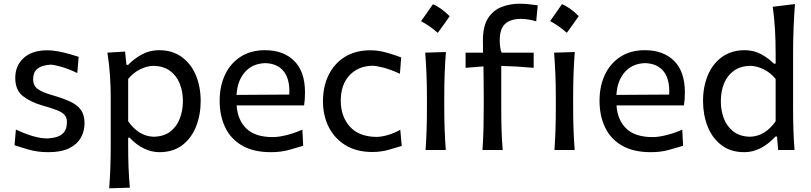

<svg xmlns="http://www.w3.org/2000/svg" viewBox="-20 -811 4382 1038"><path d="M241.7 11.7Q183.6 11.7 137 -1.7Q90.3 -15.1 58.6 -25.9L65.9 -110.8Q109.9 -89.4 154.8 -75.9Q199.7 -62.5 236.8 -62.5Q265.1 -64 289.1 -71.5Q313 -79.1 327.4 -97.9Q341.8 -116.7 341.8 -151.9Q341.8 -175.3 329.1 -189.7Q316.4 -204.1 287.1 -215.6Q257.8 -227.1 207.5 -241.2Q143.6 -259.8 103 -292.2Q62.5 -324.7 62.5 -389.6Q62.5 -456.5 108.2 -497.8Q153.8 -539.1 235.8 -539.1Q264.2 -539.1 295.7 -533Q327.1 -526.9 356.2 -518.8Q385.3 -510.7 405.3 -503.9L397.9 -416Q350.1 -439 310.5 -450.2Q271 -461.4 252 -461.4Q233.9 -460.4 212.2 -454.6Q190.4 -448.7 174.8 -432.1Q159.2 -415.5 159.2 -382.3Q159.2 -348.1 184.1 -329.8Q209 -311.5 269.5 -294.4Q322.8 -278.8 360.1 -261.5Q397.5 -244.1 417.2 -217Q437 -189.9 437 -145Q437 -101.6 416.7 -65.9Q396.5 -30.3 353.5 -9.3Q310.5 11.7 241.7 11.7Z M570.3 207Q574.7 148.9 576.7 92.8Q578.6 36.6 578.6 -28.3V-284.7Q578.6 -342.8 574.5 -404.3Q570.3 -465.8 560.5 -526.4L656.2 -532.2L663.6 -460.4H672.9Q703.1 -492.2 745.6 -515.9Q788.1 -539.6 839.8 -539.6Q911.6 -539.6 961.9 -503.4Q1012.2 -467.3 1038.6 -405Q1064.9 -342.8 1064.9 -264.6Q1064.9 -190.9 1040.3 -127.9Q1015.6 -64.9 966.1 -26.6Q916.5 11.7 841.3 11.7Q799.8 11.7 758.3 -8.1Q716.8 -27.8 680.7 -66.9H672.9V-24.4Q672.9 37.6 674.8 91.6Q676.8 145.5 682.1 203.6ZM812 -71.8Q866.7 -73.2 901.4 -100.3Q936 -127.4 952.4 -170.9Q968.8 -214.4 968.8 -264.2Q968.8 -316.9 951.4 -359.6Q934.1 -402.3 899.2 -428Q864.3 -453.6 810.5 -455.1Q775.9 -454.6 739 -437Q702.1 -419.4 672.9 -384.3V-155.3Q731 -73.2 812 -71.8Z M1445.3 11.7Q1350.1 11.7 1288.6 -24.2Q1227.1 -60.1 1197.3 -122.8Q1167.5 -185.5 1167.5 -266.1Q1167.5 -345.7 1196.8 -407.5Q1226.1 -469.2 1281 -504.4Q1335.9 -539.6 1412.6 -539.6Q1513.2 -539.6 1571 -481.4Q1628.9 -423.3 1628.9 -312Q1628.9 -272.5 1624 -241.2H1259.3Q1264.6 -161.6 1312.3 -115.7Q1359.9 -69.8 1455.1 -69.8Q1486.8 -69.8 1530 -80.8Q1573.2 -91.8 1614.7 -109.9L1619.1 -22.9Q1587.9 -13.2 1543.2 -0.7Q1498.5 11.7 1445.3 11.7ZM1543.9 -299.8Q1548.3 -381.3 1514.4 -424.6Q1480.5 -467.8 1414.1 -469.7Q1344.7 -467.8 1304 -421.1Q1263.2 -374.5 1258.8 -297.9Z M1993.7 10.7Q1908.2 10.7 1848.6 -25.4Q1789.1 -61.5 1757.6 -123.5Q1726.1 -185.5 1726.1 -263.7Q1726.1 -342.3 1756.1 -404.5Q1786.1 -466.8 1843.5 -502.9Q1900.9 -539.1 1983.4 -539.1Q2026.9 -539.1 2072.3 -525.9Q2117.7 -512.7 2148.9 -500.5L2142.1 -412.1Q2091.3 -435.5 2052 -445.6Q2012.7 -455.6 1992.7 -455.6Q1915.5 -453.6 1868.9 -403.3Q1822.3 -353 1822.3 -266.1Q1822.3 -182.1 1870.6 -127.4Q1918.9 -72.8 2013.2 -70.8Q2041.5 -70.8 2075.4 -80.6Q2109.4 -90.3 2144 -109.4L2151.9 -22Q2122.6 -12.7 2080.8 -1Q2039.1 10.7 1993.7 10.7Z M2320.3 -787.9Q2362.2 -771.8 2411 -723.4Q2395.5 -700.9 2379.6 -678.6Q2363.8 -656.3 2346.6 -633.2Q2305.8 -669.7 2256.3 -696.6Q2273 -720.2 2288.6 -742.2Q2304.1 -764.3 2320.3 -787.9ZM2280.8 0Q2284.7 -58.1 2286.4 -112.3Q2288.1 -166.5 2288.1 -231.9V-284.7Q2288.1 -356 2285.6 -412.4Q2283.2 -468.8 2278.8 -526.4L2390.6 -529.8Q2386.2 -470.7 2384 -414.1Q2381.8 -357.4 2381.8 -284.7V-231.9Q2381.8 -166.5 2383.8 -112.3Q2385.7 -58.1 2390.1 0Z M3018 -788.4Q3059.9 -772.3 3108.8 -723.9Q3093.2 -701.4 3077.4 -679.1Q3061.5 -656.8 3044.3 -633.7Q3003.5 -670.2 2954.1 -697.1Q2970.7 -720.7 2986.3 -742.7Q3001.9 -764.7 3018 -788.4ZM2588.4 0Q2592.3 -58.1 2593.8 -112.3Q2595.2 -166.5 2595.2 -231.9V-284.2Q2595.2 -321.8 2594.7 -363.3Q2594.2 -404.8 2593.8 -452.1L2497.1 -444.3V-526.4H2591.3Q2591.3 -543.5 2591.1 -560.1Q2590.8 -576.7 2590.8 -593.8Q2590.8 -669.9 2618.7 -712.9Q2646.5 -755.9 2691.9 -773.4Q2737.3 -791 2790 -791Q2814 -791 2842.5 -787.8Q2871.1 -784.7 2887.2 -782.2L2878.9 -695.8Q2862.3 -701.2 2839.1 -705.1Q2815.9 -709 2798.8 -709Q2738.3 -709 2710 -681.2Q2681.6 -653.3 2681.6 -594.2Q2681.6 -576.2 2684.3 -555.7Q2687 -535.2 2691.9 -526.4H2865.2V-444.3Q2774.9 -452.6 2689.9 -454.6V-231.9Q2689.9 -166.5 2691.4 -112.3Q2692.9 -58.1 2697.8 0ZM2977.5 0Q2981.4 -58.1 2983.2 -112.3Q2984.9 -166.5 2984.9 -231.9V-284.7Q2984.9 -356 2982.4 -412.4Q2980 -468.8 2975.6 -526.4L3087.4 -529.8Q3083 -470.7 3080.8 -414.1Q3078.6 -357.4 3078.6 -284.7V-231.9Q3078.6 -166.5 3080.6 -112.3Q3082.5 -58.1 3086.9 0Z M3499 11.7Q3403.8 11.7 3342.3 -24.2Q3280.8 -60.1 3251 -122.8Q3221.2 -185.5 3221.2 -266.1Q3221.2 -345.7 3250.5 -407.5Q3279.8 -469.2 3334.7 -504.4Q3389.6 -539.6 3466.3 -539.6Q3566.9 -539.6 3624.8 -481.4Q3682.6 -423.3 3682.6 -312Q3682.6 -272.5 3677.7 -241.2H3313Q3318.4 -161.6 3366 -115.7Q3413.6 -69.8 3508.8 -69.8Q3540.5 -69.8 3583.7 -80.8Q3627 -91.8 3668.5 -109.9L3672.9 -22.9Q3641.6 -13.2 3596.9 -0.7Q3552.2 11.7 3499 11.7ZM3597.7 -299.8Q3602.1 -381.3 3568.1 -424.6Q3534.2 -467.8 3467.8 -469.7Q3398.4 -467.8 3357.7 -421.1Q3316.9 -374.5 3312.5 -297.9Z M4004.4 11.7Q3929.7 11.7 3879.9 -26.6Q3830.1 -64.9 3805.4 -127.9Q3780.8 -190.9 3780.8 -264.6Q3780.8 -342.8 3807.1 -405Q3833.5 -467.3 3884 -503.4Q3934.6 -539.6 4006.3 -539.6Q4055.7 -539.6 4095.7 -517.6Q4135.7 -495.6 4164.1 -466.8H4173.3V-523.9Q4173.3 -590.3 4169.7 -652.3Q4166 -714.4 4157.7 -774.4L4277.8 -789.1Q4272.9 -725.1 4270.3 -659.7Q4267.6 -594.2 4267.6 -523.9V-231.9Q4267.6 -166.5 4269.3 -112.3Q4271 -58.1 4275.4 0H4187L4180.7 -72.8H4172.4Q4093.8 11.7 4004.4 11.7ZM4034.2 -71.8Q4115.2 -73.2 4173.3 -155.3V-384.3Q4144 -419.4 4107.2 -437Q4070.3 -454.6 4035.6 -455.1Q3981.9 -453.6 3946.8 -428Q3911.6 -402.3 3894.3 -359.6Q3877 -316.9 3877 -264.2Q3877 -214.4 3893.3 -170.9Q3909.7 -127.4 3944.6 -100.3Q3979.5 -73.2 4034.2 -71.8Z"/></svg>

Font: Pinar Medium
Style: Regular
Weight: 500
Designer: Amin Abedi
Version: Version 3.000